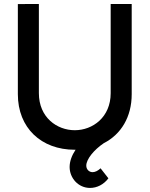

<svg xmlns="http://www.w3.org/2000/svg" viewBox="-20 -740 754 968"><path d="M357 15H361C342 43.5 331 73.5 331 102C331 157.5 374.5 207.5 434 207.5C468.5 207.5 503 190.5 526.5 159L487 108.5C474 121 459.5 128 447 128C429 128 415 114 415 95C415 63 453 16 503 -18C590.5 -62.5 644 -150.5 644 -265V-720H538V-270.5C538 -149 447.5 -83.5 357 -83.5C267.5 -83.5 176 -147.5 176 -270.5V-720L70 -719.5V-265C70 -95.5 187.5 15 357 15Z"/></svg>

Font: Eudonet SemiBold
Style: Regular
Weight: 600
Designer: Mikhail Sharanda
Foundry: Mikhail Sharanda
Version: Version 4.503;Glyphs 3.1.2 (3151)